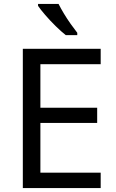

<svg xmlns="http://www.w3.org/2000/svg" viewBox="-20 -964 596 984"><path d="M496 0H97V-714H496V-635H187V-412H478V-334H187V-79H496ZM280 -944Q291 -922 307.5 -894.5Q324 -867 342.5 -841Q361 -815 376 -796V-784H317Q294 -802 265 -830.5Q236 -859 211.5 -887.5Q187 -916 175 -934V-944Z"/></svg>

Font: Noto Sans Tifinagh Rhissa Ixa
Style: Regular
Weight: 400
Designer: JamraPatel
Foundry: JamraPatel LLC
Version: Version 2.006; ttfautohint (v1.8.4.7-5d5b)